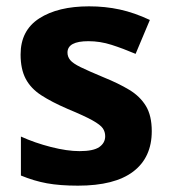

<svg xmlns="http://www.w3.org/2000/svg" viewBox="-20 -576 537 606"><path d="M459 -162Q459 -79 400.5 -34.5Q342 10 226 10Q169 10 128 2.5Q87 -5 46 -22V-145Q90 -125 141 -112Q192 -99 231 -99Q275 -99 293.5 -112Q312 -125 312 -146Q312 -160 304.5 -171Q297 -182 272 -196Q247 -210 194 -232Q143 -254 110 -275.5Q77 -297 61 -327.5Q45 -358 45 -404Q45 -480 104 -518Q163 -556 261 -556Q312 -556 358 -546Q404 -536 453 -513L408 -406Q368 -423 332 -434.5Q296 -446 259 -446Q193 -446 193 -410Q193 -397 201.5 -386.5Q210 -376 234.5 -364Q259 -352 307 -332Q354 -313 388 -292.5Q422 -272 440.5 -241.5Q459 -211 459 -162Z"/></svg>

Font: Noto Sans Sinhala
Style: Bold
Weight: 700
Designer: Jelle Bosma - Monotype Design Team
Foundry: Monotype Imaging Inc.
Version: Version 2.006; ttfautohint (v1.8.4.7-5d5b)